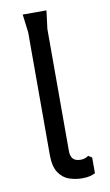

<svg xmlns="http://www.w3.org/2000/svg" viewBox="-85 -772 474 828"><g transform="rotate(-10 152.0 -358.0)"><path d="M264 -69V0Q254 5 241 8.5Q228 12 207 12Q177 12 149.5 2.5Q122 -7 104 -34Q86 -61 86 -112V-648L76 -728H180L170 -648V-113Q170 -91 180.5 -79.5Q191 -68 214 -68Q225 -68 233 -71Q241 -74 248 -79Z"/></g></svg>

Font: AR One Sans
Style: Regular
Weight: 400
Designer: Niteesh Yadav
Foundry: Niteesh Yadav
Version: Version 1.001;gftools[0.9.33]